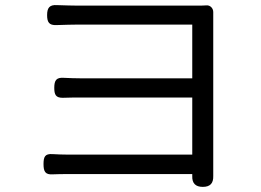

<svg xmlns="http://www.w3.org/2000/svg" viewBox="-20 -711 1020 750"><path d="M490 -31H731V-23C730 5 744 19 772 19C801 19 814 5 813 -24C813 -29 813 -35 813 -40C813 -144 813 -590 813 -632C813 -644 813 -655 813 -664C813 -679 801 -691 787 -690C774 -689 760 -689 745 -689C646 -689 355 -689 287 -689C267 -689 232 -690 203 -691C174 -693 164 -681 164 -652C164 -624 172 -612 200 -613C230 -614 267 -615 287 -615C355 -615 691 -615 731 -615V-405H299C275 -405 250 -406 229 -407C200 -409 192 -397 192 -368C192 -341 198 -329 225 -329C247 -330 274 -330 300 -330H731V-107H489H248C225 -107 203 -108 185 -109C156 -111 150 -99 150 -70C150 -41 157 -28 186 -30C205 -31 227 -31 249 -31Z"/></svg>

Font: GenSenRounded2 TW R
Style: Regular
Weight: 400
Version: Version 2.100;PS 2.1;hotconv 16.6.51;makeotf.lib2.5.65220 DE